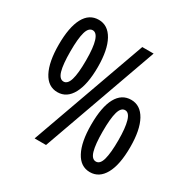

<svg xmlns="http://www.w3.org/2000/svg" viewBox="-165 -873 1013 1031"><g transform="rotate(30 341.5 -357.5)"><path d="M158.7 -724.1Q215.8 -724.1 248 -666Q280.3 -607.9 280.3 -501Q280.3 -393.6 248.5 -334.7Q216.8 -275.9 158.7 -275.9Q100.6 -275.9 69.3 -335.2Q38.1 -394.5 38.1 -501Q38.1 -608.9 68.8 -666.5Q99.6 -724.1 158.7 -724.1ZM158.2 -659.2Q132.8 -659.2 121.6 -619.9Q110.4 -580.6 110.4 -501Q110.4 -420.9 121.8 -381.3Q133.3 -341.8 159.2 -341.8Q184.1 -341.8 195.8 -380.9Q207.5 -419.9 207.5 -501Q207.5 -581.1 195.1 -620.1Q182.6 -659.2 158.2 -659.2ZM503.4 -713.9 248.5 0H177.7L433.1 -713.9ZM524.4 -439Q581.5 -439 613.8 -380.9Q646 -322.8 646 -215.8Q646 -106.9 614 -49.1Q582 8.8 524.4 8.8Q466.3 8.8 435.1 -50.3Q403.8 -109.4 403.8 -215.8Q403.8 -326.2 434.8 -382.6Q465.8 -439 524.4 -439ZM523.4 -374.5Q498 -374.5 486.8 -335.2Q475.6 -295.9 475.6 -215.8Q475.6 -135.7 487.1 -96.2Q498.5 -56.6 524.4 -56.6Q550.3 -56.6 561.3 -97.4Q572.3 -138.2 572.3 -215.8Q572.3 -292.5 560.3 -333.5Q548.3 -374.5 523.4 -374.5Z"/></g></svg>

Font: Open Sans Condensed Medium
Style: Regular
Weight: 500
Width: 3
Designer: Monotype Design Team
Foundry: Monotype Imaging Inc.
Version: Version 3.000